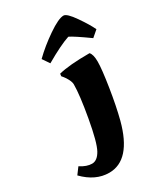

<svg xmlns="http://www.w3.org/2000/svg" viewBox="-383 -800 972 1120"><g transform="rotate(-30 102.5 -240.0)"><path d="M237 -704Q259 -704 302 -642Q345 -580 364 -539L322 -503Q230 -569 200 -583Q139 -563 32 -501L0 -548Q56 -603 129.5 -653.5Q203 -704 237 -704ZM11 224Q-81 224 -159 144L-127 101Q-85 128 -49.5 128Q-14 128 11.5 82Q37 36 63 -110Q89 -256 89 -326Q89 -341 79 -360.5Q69 -380 59 -392L49 -404L51 -420Q121 -438 259 -438Q276 -421 276 -371.5Q276 -322 258 -207Q240 -92 218 -7Q157 224 11 224Z"/></g></svg>

Font: Oleo Script
Style: Bold
Weight: 700
Designer: Soytutype
Foundry: Soytutype
Version: Version 1.002